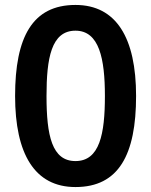

<svg xmlns="http://www.w3.org/2000/svg" viewBox="-20 -811 612 776"><path d="M285 -55C460 -55 530 -186 530 -423C530 -658 450 -791 285 -791C111 -791 41 -661 41 -423C41 -189 120 -55 285 -55ZM285 -160C190 -160 168 -263 168 -423C168 -575 187 -687 285 -687C381 -687 404 -574 404 -423C404 -270 383 -160 285 -160Z"/></svg>

Font: Noto Sans Malayalam UI SemiBold
Style: Regular
Weight: 600
Designer: Jelle Bosma - Monotype Design Team
Foundry: Monotype Imaging Inc.
Version: Version 2.104